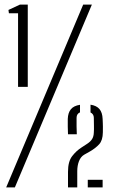

<svg xmlns="http://www.w3.org/2000/svg" viewBox="-20 -820 500 840"><path d="M59 -440V-762H19L17 -776.5L67.5 -800H101.5V-440ZM7 0 344 -800H382L45 0ZM277.5 0Q277.5 -15 277.5 -23Q277.5 -31 277.5 -40.2Q277.5 -49.5 277.5 -68.5Q277.5 -113.5 295.8 -137Q314 -160.5 337 -175L361.5 -191Q376 -200.5 383 -211.8Q390 -223 390.5 -240.5Q391.5 -254 391 -271.2Q390.5 -288.5 390.5 -304.5Q390.5 -321 376 -328V-362Q402.5 -358 415.2 -342.8Q428 -327.5 429 -299.5Q429.5 -288 429.8 -281Q430 -274 430.2 -265.8Q430.5 -257.5 430 -240.5Q429.5 -206 414 -189Q398.5 -172 374.5 -158L348 -143Q333 -134 325.5 -114.8Q318 -95.5 318 -71V0ZM364 0V-33.5H429V0ZM277.5 -232.5Q277 -255 276.5 -266Q276 -277 276.5 -299.5Q277.5 -327 290.2 -342.2Q303 -357.5 330 -361.5V-328.5Q315 -322 315 -304.5Q314.5 -285.5 315 -267.2Q315.5 -249 316 -232.5Z"/></svg>

Font: Big Shoulders Stencil Text Thin ExtraLight
Style: Regular
Weight: 250
Version: Version 2.001